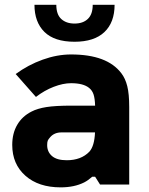

<svg xmlns="http://www.w3.org/2000/svg" viewBox="-20 -787 637 819"><path d="M297.9 -608.9Q211.9 -608.9 169.4 -650.9Q127 -692.9 127 -766.6H220.2Q220.2 -725.1 241.5 -705.8Q262.7 -686.5 297.9 -686.5Q334 -686.5 354.7 -706.3Q375.5 -726.1 375.5 -766.6H468.8Q468.8 -691.4 425.3 -650.1Q381.8 -608.9 297.9 -608.9ZM497.6 -474.6Q514.6 -452.6 522.9 -419.4Q531.2 -386.2 531.2 -330.1V0H406.7L385.7 -33.2H373.5Q356 -17.6 338.9 -8.8Q296.9 12.2 238.8 12.2Q144.5 12.2 88.4 -37.4Q32.2 -86.9 32.2 -168.9Q32.2 -218.3 53.5 -254.6Q74.7 -291 114.3 -311Q139.6 -324.2 178 -330.3Q216.3 -336.4 285.6 -336.4H385.7Q384.8 -366.2 379.2 -383.8Q373.5 -401.4 359.9 -412.1Q335.4 -432.1 283.2 -432.1Q249 -432.1 209.2 -416.7Q169.4 -401.4 133.3 -373.5L46.9 -471.2Q100.1 -510.3 161.9 -532.5Q223.6 -554.7 283.2 -554.7Q437 -554.7 497.6 -474.6ZM361.3 -140.1Q382.8 -164.1 385.3 -222.2H242.2Q211.9 -222.2 194.3 -202.1Q186 -192.9 183.6 -186.8Q181.2 -180.7 181.2 -168Q181.2 -139.2 201.9 -121.3Q222.7 -103.5 264.6 -103.5Q326.2 -103.5 361.3 -140.1Z"/></svg>

Font: Acari Sans Neue Black
Style: Regular
Weight: 900
Designer: Alfredo Marco Pradil
Foundry: Alfredo Marco Pradil
Version: Version 1.045;June 16, 2019;FontCreator 11.5.0.2425 64-bit; 